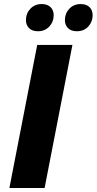

<svg xmlns="http://www.w3.org/2000/svg" viewBox="-20 -946 486 966"><path d="M167.2 -720H344.4L204.4 0H27.2ZM366.9 -788.8Q337.8 -788.8 322.2 -804.4Q306.5 -820 306.5 -845.2Q306.5 -878.2 328.7 -901.9Q350.9 -925.6 385.7 -925.6Q414.8 -925.6 430.5 -910Q446.1 -894.4 446.1 -869.2Q446.1 -836.2 424.1 -812.5Q402 -788.8 366.9 -788.8ZM170.9 -788.8Q141.8 -788.8 126.2 -804.4Q110.5 -820 110.5 -845.2Q110.5 -878.2 132.7 -901.9Q154.9 -925.6 189.7 -925.6Q218.8 -925.6 234.5 -910Q250.1 -894.4 250.1 -869.2Q250.1 -836.2 228.1 -812.5Q206 -788.8 170.9 -788.8Z"/></svg>

Font: Kufam
Style: Italic
Weight: 400
Italic angle: -11°
Designer: Artur Schmal
Foundry: Original Type
Version: Version 1.301; ttfautohint (v1.8.3)